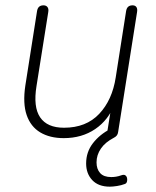

<svg xmlns="http://www.w3.org/2000/svg" viewBox="-20 -510 585 720"><path d="M399 -120H410Q387 -60 337 -26Q287 8 219 8Q167 8 131 -13.5Q95 -35 80 -78.5Q65 -122 75 -189L119 -469Q121 -480 127 -485Q133 -490 143 -490Q153 -490 158 -483.5Q163 -477 161 -465L117 -188Q104 -109 130.5 -70Q157 -31 220 -31Q303 -31 352 -83Q401 -135 414 -220L453 -469Q455 -480 461 -485Q467 -490 477 -490Q487 -490 491.5 -483.5Q496 -477 494 -465L423 -15Q422 -7 418 -2Q414 3 408 6Q375 23 358.5 47Q342 71 342 99Q342 124 355.5 139Q369 154 397 154Q406 154 415.5 152.5Q425 151 436 147Q445 144 450 147.5Q455 151 456.5 158Q458 165 456 171.5Q454 178 448 180Q435 185 419 187.5Q403 190 392 190Q349 190 326 165.5Q303 141 303 103Q303 60 328.5 27Q354 -6 395 -27L384 -5Q383 -9 382.5 -12.5Q382 -16 383 -20Z"/></svg>

Font: Nunito ExtraLight
Style: Italic
Weight: 200
Italic angle: -9°
Designer: Vernon Adams
Foundry: Vernon Adams
Version: Version 3.602